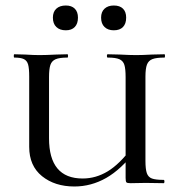

<svg xmlns="http://www.w3.org/2000/svg" viewBox="-20 -665 651 697"><path d="M371 -456Q368 -456 368 -462Q368 -468 371 -468L415 -467Q451 -465 475 -465Q496 -465 532 -467L577 -468Q579 -468 579 -462Q579 -456 577 -456Q548 -456 533.5 -450.5Q519 -445 513.5 -430.5Q508 -416 508 -387V-81Q508 -51 513 -36.5Q518 -22 531.5 -17Q545 -12 574 -12Q577 -12 577 -6Q577 0 574 0L509 -1L454 0Q442 0 439 -3Q436 -6 436 -19V-385Q436 -415 431.5 -429.5Q427 -444 413.5 -450Q400 -456 371 -456ZM250 12Q179 12 132.5 -25.5Q86 -63 86 -132V-387Q86 -417 82 -431Q78 -445 66.5 -450.5Q55 -456 32 -456Q30 -456 30 -462Q30 -468 32 -468L71 -467Q103 -465 123 -465Q147 -465 185 -467L225 -468Q227 -468 227 -462Q227 -456 225 -456Q196 -456 182 -450Q168 -444 163 -429.5Q158 -415 158 -385V-163Q158 -17 280 -17Q328 -17 371 -43Q414 -69 459 -129L472 -118Q420 -50 365.5 -19Q311 12 250 12ZM172 -601Q172 -622 184.5 -633.5Q197 -645 219 -645Q240 -645 251.5 -633.5Q263 -622 263 -601Q263 -579 251.5 -567Q240 -555 219 -555Q197 -555 184.5 -567Q172 -579 172 -601ZM347 -601Q347 -622 359.5 -633.5Q372 -645 393 -645Q415 -645 426.5 -633.5Q438 -622 438 -601Q438 -579 426.5 -567Q415 -555 393 -555Q372 -555 359.5 -567Q347 -579 347 -601Z"/></svg>

Font: Cormorant Unicase Medium
Style: Regular
Weight: 500
Designer: Christian Thalmann (Catharsis Fonts)
Foundry: Catharsis Fonts
Version: Version 4.000